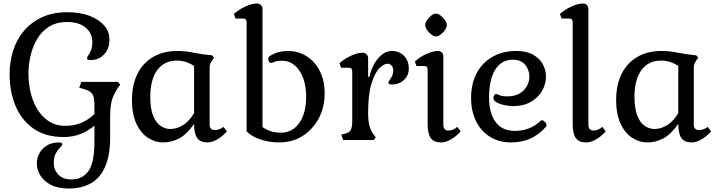

<svg xmlns="http://www.w3.org/2000/svg" viewBox="-20 -802 4109 1100"><path d="M373 278Q312 278 271.5 257Q231 236 211 203Q191 170 191 135Q191 104 205.5 76.5Q220 49 248.5 31.5Q277 14 318 14Q329 14 333 17.5Q337 21 337 25Q337 31 325 42.5Q313 54 300.5 75Q288 96 288 133Q288 171 314.5 198.5Q341 226 390 226Q453 226 487 177.5Q521 129 521 12V-82Q485 -52 441.5 -34.5Q398 -17 345 -17Q240 -17 171.5 -65.5Q103 -114 69 -195.5Q35 -277 35 -376Q35 -447 55 -511Q75 -575 116.5 -624.5Q158 -674 220 -703Q282 -732 366 -732Q437 -732 491 -712Q545 -692 576 -657Q607 -622 607 -575Q607 -523 576.5 -490.5Q546 -458 500 -458Q484 -458 481.5 -460.5Q479 -463 479 -470Q479 -475 486.5 -485.5Q494 -496 501.5 -514.5Q509 -533 509 -561Q509 -612 470 -644Q431 -676 366 -676Q303 -676 260 -648.5Q217 -621 191.5 -576.5Q166 -532 154.5 -480.5Q143 -429 143 -381Q143 -299 168 -230.5Q193 -162 240.5 -121.5Q288 -81 354 -81Q406 -81 447.5 -99Q489 -117 521 -149V-200Q521 -247 508 -265Q495 -283 457 -293L434 -299L446 -333H656L669 -317L656 -299Q632 -265 621.5 -229Q611 -193 611 -132V-16Q611 90 581.5 155Q552 220 499 249Q446 278 373 278Z M915 14Q868 14 827 -13Q786 -40 761 -94Q736 -148 736 -229Q736 -316 767.5 -379Q799 -442 857.5 -476Q916 -510 995 -510Q1042 -510 1093 -499.5Q1144 -489 1195 -485L1206 -472L1194 -454Q1188 -445 1184.5 -436.5Q1181 -428 1181 -415V-88Q1181 -57 1211 -57Q1236 -57 1261 -75L1280 -49Q1254 -20 1224.5 -3Q1195 14 1169 14Q1128 14 1110 -11Q1092 -36 1092 -92Q1049 -31 1005.5 -8.5Q962 14 915 14ZM955 -63Q993 -63 1028.5 -85Q1064 -107 1092 -154V-424Q1046 -455 994 -455Q921 -455 881 -400.5Q841 -346 841 -248Q841 -180 857 -139.5Q873 -99 899.5 -81Q926 -63 955 -63Z M1580 14Q1522 14 1472 -3Q1422 -20 1393 -49V-674Q1393 -696 1373 -696H1329L1320 -722Q1349 -748 1386.5 -765Q1424 -782 1452 -782Q1466 -782 1475 -773Q1484 -764 1484 -750V-74Q1507 -58 1532 -50Q1557 -42 1589 -42Q1656 -42 1695 -98Q1734 -154 1734 -248Q1734 -309 1716.5 -355.5Q1699 -402 1668 -428Q1637 -454 1596 -454Q1565 -454 1552.5 -447.5Q1540 -441 1532 -441Q1526 -441 1521.5 -448Q1517 -455 1517 -463Q1517 -475 1526 -481Q1551 -497 1576.5 -503.5Q1602 -510 1627 -510Q1690 -510 1738 -479Q1786 -448 1813 -393.5Q1840 -339 1840 -268Q1840 -187 1806 -123.5Q1772 -60 1713.5 -23Q1655 14 1580 14Z M1946 0 1935 -31 1956 -36Q1982 -42 1990 -58Q1998 -74 1998 -111V-392Q1998 -414 1978 -414H1934L1925 -440Q1954 -466 1991.5 -483Q2029 -500 2057 -500Q2071 -500 2080 -491Q2089 -482 2089 -468V-361H2095Q2112 -428 2147.5 -469Q2183 -510 2225 -510Q2266 -510 2294 -483Q2322 -456 2322 -408Q2322 -370 2294.5 -344Q2267 -318 2224 -318Q2205 -318 2205 -329Q2205 -334 2212 -343Q2219 -352 2226 -366Q2233 -380 2233 -398Q2233 -416 2223.5 -426.5Q2214 -437 2200 -437Q2179 -437 2153 -410.5Q2127 -384 2108 -322.5Q2089 -261 2089 -156Q2089 -111 2096 -83.5Q2103 -56 2121 -31L2133 -15L2121 0Z M2507 14Q2466 14 2448 -11Q2430 -36 2430 -92V-402Q2430 -424 2410 -424H2366L2357 -450Q2386 -476 2423.5 -493Q2461 -510 2489 -510Q2503 -510 2511.5 -501Q2520 -492 2520 -478V-88Q2520 -54 2550 -54Q2575 -54 2600 -75L2619 -49Q2593 -20 2563 -3Q2533 14 2507 14ZM2477 -593Q2466 -593 2451.5 -604Q2437 -615 2426.5 -630Q2416 -645 2416 -658Q2416 -671 2426.5 -686.5Q2437 -702 2451 -713Q2465 -724 2477 -724Q2490 -724 2504.5 -713Q2519 -702 2529.5 -686.5Q2540 -671 2540 -658Q2540 -645 2529.5 -630Q2519 -615 2504.5 -604Q2490 -593 2477 -593Z M2909 14Q2839 14 2787.5 -18Q2736 -50 2707.5 -107.5Q2679 -165 2679 -242Q2679 -323 2711 -383Q2743 -443 2801.5 -476.5Q2860 -510 2938 -510Q2996 -510 3033.5 -489Q3071 -468 3089.5 -434.5Q3108 -401 3108 -363Q3108 -322 3086.5 -283Q3065 -244 3022.5 -219Q2980 -194 2917 -194Q2907 -194 2888.5 -196.5Q2870 -199 2851.5 -204.5Q2833 -210 2820 -219Q2807 -228 2807 -241Q2807 -249 2811.5 -256Q2816 -263 2822 -263Q2830 -263 2842.5 -256.5Q2855 -250 2886 -250Q2929 -250 2957 -266.5Q2985 -283 2999 -309.5Q3013 -336 3013 -364Q3013 -401 2989 -430.5Q2965 -460 2918 -460Q2854 -460 2818 -404Q2782 -348 2782 -242Q2782 -154 2819.5 -103Q2857 -52 2930 -52Q2972 -52 3009 -66Q3046 -80 3076 -109Q3080 -113 3085 -113Q3093 -113 3102 -103.5Q3111 -94 3111 -84Q3111 -79 3107 -75Q3030 14 2909 14Z M3338 14Q3297 14 3279 -11Q3261 -36 3261 -92V-674Q3261 -696 3241 -696H3197L3188 -722Q3217 -748 3254.5 -765Q3292 -782 3320 -782Q3334 -782 3342.5 -773Q3351 -764 3351 -750V-88Q3351 -54 3381 -54Q3406 -54 3431 -75L3450 -49Q3424 -20 3394 -3Q3364 14 3338 14Z M3689 14Q3642 14 3601 -13Q3560 -40 3535 -94Q3510 -148 3510 -229Q3510 -316 3541.5 -379Q3573 -442 3631.5 -476Q3690 -510 3769 -510Q3816 -510 3867 -499.5Q3918 -489 3969 -485L3980 -472L3968 -454Q3962 -445 3958.5 -436.5Q3955 -428 3955 -415V-88Q3955 -57 3985 -57Q4010 -57 4035 -75L4054 -49Q4028 -20 3998.5 -3Q3969 14 3943 14Q3902 14 3884 -11Q3866 -36 3866 -92Q3823 -31 3779.5 -8.5Q3736 14 3689 14ZM3729 -63Q3767 -63 3802.5 -85Q3838 -107 3866 -154V-424Q3820 -455 3768 -455Q3695 -455 3655 -400.5Q3615 -346 3615 -248Q3615 -180 3631 -139.5Q3647 -99 3673.5 -81Q3700 -63 3729 -63Z"/></svg>

Font: Gabriela
Style: Regular
Weight: 400
Designer: Eduardo Rodriguez Tunni
Foundry: Eduardo Rodriguez Tunni
Version: Version 2.001;gftools[0.9.26]